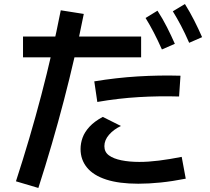

<svg xmlns="http://www.w3.org/2000/svg" viewBox="-20 -859 1040 951"><path d="M170 72 59 39Q129 -176 184.5 -387.5Q240 -599 281 -808L395 -790Q310 -363 170 72ZM665 51Q570 51 506.5 30.5Q443 10 411 -29Q379 -68 379 -121Q379 -149 389 -177Q399 -205 423.5 -231.5Q448 -258 489 -280L579 -235Q543 -218 520 -191.5Q497 -165 497 -135Q497 -106 519.5 -89.5Q542 -73 581.5 -65Q621 -57 670 -57Q715 -57 767 -63.5Q819 -70 880 -82L900 26Q834 39 775.5 45Q717 51 665 51ZM94 -575V-678H679V-575ZM462 -354 447 -456Q556 -474 662.5 -480.5Q769 -487 874 -484L867 -381Q768 -384 667 -378Q566 -372 462 -354ZM782 -614Q761 -661 741.5 -698.5Q722 -736 701 -770L760 -806Q786 -766 807 -724.5Q828 -683 846 -642ZM917 -647Q896 -695 876.5 -732Q857 -769 836 -803L896 -839Q921 -799 942 -757.5Q963 -716 981 -675Z"/></svg>

Font: Murecho Thin Medium
Style: Regular
Weight: 500
Version: Version 1.010